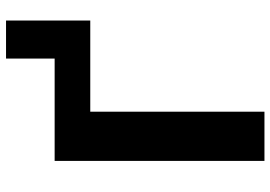

<svg xmlns="http://www.w3.org/2000/svg" viewBox="-150 -746 896 636"><g transform="rotate(-90 298.0 -428.0)"><path d="M83 0V-695H422V-856H548V-577H246V0Z"/></g></svg>

Font: Coval
Style: Black
Weight: 1000
Foundry: Context Ltd
Version: Version 001.000